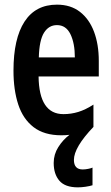

<svg xmlns="http://www.w3.org/2000/svg" viewBox="-20 -572 479 826"><path d="M298 116Q298 157 336 157Q346 157 359 154.5Q372 152 378 149V225Q365 229 347.5 231.5Q330 234 315 234Q260 234 235.5 205.5Q211 177 211 129Q211 92 231 60.5Q251 29 279 8Q262 10 244 10Q170 10 124.5 -25Q79 -60 58.5 -122.5Q38 -185 38 -268Q38 -406 85.5 -479Q133 -552 225 -552Q284 -552 324 -521Q364 -490 384.5 -435.5Q405 -381 405 -310V-243H146Q148 -81 253 -81Q286 -81 317 -90.5Q348 -100 382 -122V-26Q298 62 298 116ZM225 -464Q190 -464 169.5 -431.5Q149 -399 147 -325H302Q302 -386 283 -425Q264 -464 225 -464Z"/></svg>

Font: Noto Sans Tamil ExtraCondensed SemiBold
Style: Regular
Weight: 600
Width: 2
Designer: Jelle Bosma - Monotype Design Team
Foundry: Monotype Imaging Inc.
Version: Version 2.004; ttfautohint (v1.8.4.7-5d5b)